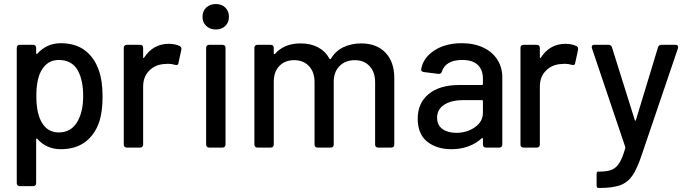

<svg xmlns="http://www.w3.org/2000/svg" viewBox="-20 -731 3404 951"><path d="M488 -253Q488 -180 473 -132Q452 -66 403.5 -29Q355 8 281 8Q246 8 216.5 -5Q187 -18 165 -43Q163 -45 161 -44.5Q159 -44 159 -41V176Q159 183 155 187Q151 191 144 191H78Q71 191 67 187Q63 183 63 176V-494Q63 -501 67 -505Q71 -509 78 -509H144Q151 -509 155 -505Q159 -501 159 -494V-468Q159 -465 161 -464Q163 -463 165 -465Q187 -490 216.5 -503.5Q246 -517 281 -517Q353 -517 400.5 -481.5Q448 -446 470 -381Q488 -331 488 -253ZM392 -255Q392 -332 367 -379Q338 -434 271 -434Q214 -434 184 -380Q160 -337 160 -254Q160 -172 186 -126Q215 -75 271 -75Q329 -75 360 -123Q392 -173 392 -255Z M870 -503Q881 -497 878 -484L864 -419Q863 -409 854 -409Q849 -409 846 -410Q831 -415 812 -415Q802 -415 797 -414Q750 -412 719.5 -381.5Q689 -351 689 -302V-15Q689 -8 685 -4Q681 0 674 0H608Q601 0 597 -4Q593 -8 593 -15V-494Q593 -501 597 -505Q601 -509 608 -509H674Q681 -509 685 -505Q689 -501 689 -494V-448Q689 -444 690.5 -443.5Q692 -443 694 -446Q739 -514 816 -514Q846 -514 870 -503Z M983 -648Q983 -676 1001.5 -693.5Q1020 -711 1049 -711Q1078 -711 1096 -693.5Q1114 -676 1114 -648Q1114 -620 1096 -602.5Q1078 -585 1049 -585Q1020 -585 1001.5 -602.5Q983 -620 983 -648ZM1001 -15V-494Q1001 -501 1005 -505Q1009 -509 1016 -509H1082Q1089 -509 1093 -505Q1097 -501 1097 -494V-15Q1097 -8 1093 -4Q1089 0 1082 0H1016Q1009 0 1005 -4Q1001 -8 1001 -15Z M1933 -344V-15Q1933 -8 1929 -4Q1925 0 1918 0H1853Q1846 0 1842 -4Q1838 -8 1838 -15V-324Q1838 -374 1810.5 -403.5Q1783 -433 1737 -433Q1691 -433 1662 -404Q1633 -375 1633 -326V-15Q1633 -8 1629 -4Q1625 0 1618 0H1553Q1546 0 1542 -4Q1538 -8 1538 -15V-324Q1538 -374 1510.5 -403.5Q1483 -433 1437 -433Q1391 -433 1363.5 -404Q1336 -375 1336 -326V-15Q1336 -8 1332 -4Q1328 0 1321 0H1255Q1248 0 1244 -4Q1240 -8 1240 -15V-494Q1240 -501 1244 -505Q1248 -509 1255 -509H1321Q1328 -509 1332 -505Q1336 -501 1336 -494V-467Q1336 -464 1338 -463Q1340 -462 1342 -464Q1387 -516 1469 -516Q1519 -516 1555.5 -496.5Q1592 -477 1612 -440Q1615 -436 1619 -440Q1642 -479 1681.5 -497.5Q1721 -516 1769 -516Q1845 -516 1889 -470.5Q1933 -425 1933 -344Z M2468 -348V-15Q2468 -8 2464 -4Q2460 0 2453 0H2387Q2380 0 2376 -4Q2372 -8 2372 -15V-43Q2372 -46 2370 -47Q2368 -48 2366 -46Q2338 -20 2299.5 -6Q2261 8 2216 8Q2143 8 2096 -29.5Q2049 -67 2049 -143Q2049 -221 2103.5 -265.5Q2158 -310 2256 -310H2367Q2372 -310 2372 -315V-341Q2372 -385 2346.5 -409.5Q2321 -434 2269 -434Q2228 -434 2202.5 -419Q2177 -404 2169 -377Q2165 -364 2152 -365L2080 -374Q2073 -375 2069 -378.5Q2065 -382 2066 -387Q2075 -444 2130.5 -480.5Q2186 -517 2267 -517Q2328 -517 2373.5 -495.5Q2419 -474 2443.5 -435.5Q2468 -397 2468 -348ZM2372 -172V-230Q2372 -235 2367 -235H2274Q2215 -235 2180 -212Q2145 -189 2145 -148Q2145 -111 2171.5 -92Q2198 -73 2240 -73Q2293 -73 2332.5 -101Q2372 -129 2372 -172Z M2835 -503Q2846 -497 2843 -484L2829 -419Q2828 -409 2819 -409Q2814 -409 2811 -410Q2796 -415 2777 -415Q2767 -415 2762 -414Q2715 -412 2684.5 -381.5Q2654 -351 2654 -302V-15Q2654 -8 2650 -4Q2646 0 2639 0H2573Q2566 0 2562 -4Q2558 -8 2558 -15V-494Q2558 -501 2562 -505Q2566 -509 2573 -509H2639Q2646 -509 2650 -505Q2654 -501 2654 -494V-448Q2654 -444 2655.5 -443.5Q2657 -443 2659 -446Q2704 -514 2781 -514Q2811 -514 2835 -503Z M2935 185V134Q2935 119 2941 119H2947Q2987 119 3009.5 110Q3032 101 3047.5 76.5Q3063 52 3077 3Q3078 1 3077 -3L2912 -492Q2911 -494 2911 -498Q2911 -509 2924 -509H2994Q3007 -509 3011 -497L3124 -137Q3125 -133 3127 -133Q3129 -133 3130 -137L3239 -496Q3240 -502 3245 -505.5Q3250 -509 3256 -509H3326Q3334 -509 3337 -504.5Q3340 -500 3338 -492L3159 35Q3136 104 3113 138Q3090 172 3053 186Q3016 200 2949 200H2942Q2939 200 2937 196Q2935 192 2935 185Z"/></svg>

Font: Barlow_Medium_SS
Style: Regular
Weight: 500
Designer: Jeremy Tribby
Foundry: Jeremy Tribby
Version: Version 1.101 August 23, 2024